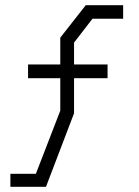

<svg xmlns="http://www.w3.org/2000/svg" viewBox="-20 -719 534 739"><path d="M20 -50H118L212 -293V-418H88V-471H212V-574L310 -699H454V-647H336L265 -555V-471H394V-418H265V-283L157 0H20Z"/></svg>

Font: Turret Road
Style: Regular
Weight: 400
Designer: Noponies
Foundry: Noponies
Version: Version 1.001; ttfautohint (v1.8)